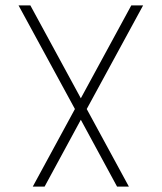

<svg xmlns="http://www.w3.org/2000/svg" viewBox="-20 -695 602 715"><path d="M49 -675H93L281 -329L469 -675H513L303 -289L460 0H416L281 -249L146 0H102L259 -289Z"/></svg>

Font: HiLo-Deco
Style: Deco
Weight: 500
Version: Version 001.000